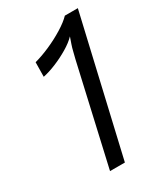

<svg xmlns="http://www.w3.org/2000/svg" viewBox="-168 -733 696 806"><g transform="rotate(-30 180.0 -330.0)"><path d="M121 0 230 -479Q235 -498 238.5 -513Q242 -528 247 -542.5Q252 -557 258 -574Q239 -554 207 -535Q175 -516 141 -502Q107 -488 78 -482L79 -552Q113 -561 153 -578.5Q193 -596 228.5 -618Q264 -640 283 -660H346L193 0Z"/></g></svg>

Font: Kantumruy Pro
Style: Italic
Weight: 400
Italic angle: -13°
Designer: Sovichet Tep
Foundry: Sovichet Tep
Version: Version 1.002